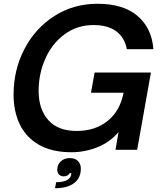

<svg xmlns="http://www.w3.org/2000/svg" viewBox="-20 -795 855 1019"><path d="M52 -292Q52 -424 109.5 -534.5Q167 -645 268.5 -710Q370 -775 498 -775Q635 -775 710.5 -710Q786 -645 794 -534H653Q642 -595 597.5 -628.5Q553 -662 476 -662Q390 -662 323.5 -613.5Q257 -565 221 -484.5Q185 -404 185 -312Q185 -216 236 -158Q287 -100 387 -100Q485 -100 551 -153Q617 -206 636 -303H463L482 -410H781L708 0H593L609 -94Q562 -39 495.5 -13Q429 13 359 13Q255 13 186 -27Q117 -67 84.5 -136Q52 -205 52 -292ZM278 172Q345 172 357 136Q359 128 359 124H350Q346 132 337.5 136.5Q329 141 318 141Q303 141 293.5 131.5Q284 122 284 106Q284 79 302.5 61.5Q321 44 350 44Q378 44 393.5 59.5Q409 75 409 100Q409 150 373 177Q337 204 272 204Z"/></svg>

Font: Open Sauce One SemiBold Italic
Style: Regular
Weight: 600
Italic angle: -10°
Designer: Alfredo Marco Pradil
Foundry: Creative Sauce Fz LLC
Version: Version 1.477